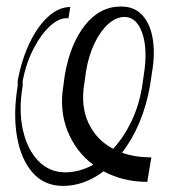

<svg xmlns="http://www.w3.org/2000/svg" viewBox="-20 -573 553 602"><path d="M454.5 -79.5 441.8 -2.8Q366.5 -2.8 304.7 -35.9Q275.9 -13.8 243.8 -2Q211.6 9.9 177.6 9.9Q118.6 9.9 82 -32Q45.5 -73.9 33.2 -145.1Q21 -216.3 35.5 -304V-319.6Q47.6 -385.3 72.4 -437.5Q97.3 -489.7 130.5 -520.2Q163.7 -550.8 200.3 -551.1L194.6 -515.6Q167.6 -518.8 138.3 -492.5Q109 -466.3 85.4 -420.6Q61.8 -375 51.1 -319.6V-304Q38 -226.9 51.8 -165.5Q65.7 -104 100.3 -68.4Q134.9 -32.7 184.7 -32.7Q229 -32.7 272.4 -56.5Q218 -96.9 191.8 -162.3Q165.5 -227.6 179 -306.8L183.2 -338.1Q200.3 -435.7 246.6 -494.1Q293 -552.6 359.4 -552.6Q401.6 -552.6 426.7 -524.9Q451.7 -497.2 459.2 -449.6Q466.6 -402 456 -342.3L450.3 -304Q439.6 -242.5 417.1 -188.9Q394.5 -135.3 362.6 -94.1Q404.1 -79.5 454.5 -79.5ZM334.5 -106.5Q367.2 -141.3 390.8 -189.8Q414.4 -238.3 424.7 -295.5L430.4 -335.2Q443.9 -416.2 426.5 -467.9Q409.1 -519.5 370.7 -519.9Q344.1 -519.9 319.4 -497.7Q294.7 -475.5 276.5 -437.5Q258.2 -399.5 250 -350.9L244.3 -311.1Q232.6 -240.1 257.5 -187.1Q282.3 -134.2 334.5 -106.5Z"/></svg>

Font: Inter UI Thin
Style: Italic
Weight: 100
Italic angle: -9.39999°
Designer: Rasmus Andersson
Foundry: rsms
Version: 3.2;8d6f07862